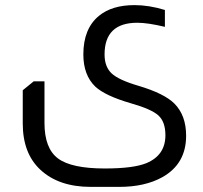

<svg xmlns="http://www.w3.org/2000/svg" viewBox="-20 -492 794 751"><path d="M154 -11Q154 88 206.5 127.5Q259 167 390 167Q502 167 553 146Q627 115 627 37Q627 -15 600 -40Q573 -65 492 -88Q392 -117 353 -153Q306 -198 306 -279Q306 -380 367 -430Q418 -472 506 -472Q563 -472 625 -453V-387Q558 -403 517 -403Q389 -403 389 -279Q389 -231 416.5 -205Q444 -179 523 -156Q623 -126 662 -87Q708 -41 708 39Q708 149 615 201Q547 239 446 239H335Q210 239 138 172Q69 108 69 -9V-139L112 -174H154Z"/></svg>

Font: Almarai
Style: Regular
Weight: 400
Designer: Boutros International 2019
Foundry: Created by Boutros International 2019
Version: Version 1.10